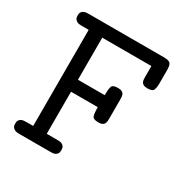

<svg xmlns="http://www.w3.org/2000/svg" viewBox="-145 -729 815 846"><g transform="rotate(30 262.5 -305.5)"><path d="M28 -30Q28 -42 32 -48Q36 -54 42.5 -57Q49 -60 56 -60.5Q63 -61 69 -61H102V-550H69Q63 -550 56 -550.5Q49 -551 43 -554Q37 -557 32.5 -563Q28 -569 28 -580Q28 -592 32 -598Q36 -604 42.5 -607Q49 -610 56 -610.5Q63 -611 69 -611H450Q476 -611 483 -602Q490 -593 490 -570V-497Q490 -482 485.5 -469Q481 -456 455 -456Q442 -456 435 -459.5Q428 -463 425 -469Q422 -475 421.5 -482.5Q421 -490 421 -497V-550H171V-336H307Q307 -367 311.5 -380Q316 -393 342 -393Q355 -393 362 -389.5Q369 -386 372 -380Q375 -374 375.5 -366.5Q376 -359 376 -352V-259Q376 -252 375.5 -244.5Q375 -237 372 -231Q369 -225 362 -221.5Q355 -218 342 -218Q316 -218 311.5 -231Q307 -244 307 -275H171V-61H223Q229 -61 236 -60.5Q243 -60 249 -57Q255 -54 259 -48Q263 -42 263 -30Q263 -19 259 -13Q255 -7 249 -4Q243 -1 236 -0.5Q229 0 223 0H69Q63 0 56 -0.5Q49 -1 43 -4Q37 -7 32.5 -13Q28 -19 28 -30Z"/></g></svg>

Font: CMU Typewriter Custom
Style: Regular
Weight: 500
Monospace: yes
Version: Version 0.7.0